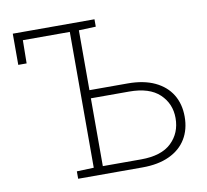

<svg xmlns="http://www.w3.org/2000/svg" viewBox="-79 -798 953 885"><g transform="rotate(-10 397.5 -355.5)"><path d="M216.8 0V-34.7L296.4 -37.6V-673.3H76.7L75.2 -564.9H36.1V-710.9H418.5V-676.3L338.9 -673.3V-393.1H518.1Q592.3 -393.1 644.3 -368.7Q696.3 -344.2 723.1 -300.3Q750 -256.3 750 -196.8Q750 -137.2 723.1 -93Q696.3 -48.8 644.3 -24.4Q592.3 0 518.1 0ZM338.9 -37.6H518.1Q613.3 -37.6 660.4 -82.8Q707.5 -127.9 707.5 -197.8Q707.5 -265.1 660.2 -310.1Q612.8 -355 518.1 -355H338.9Z"/></g></svg>

Font: Roboto Slab ExtraLight
Style: Regular
Weight: 250
Designer: Google
Version: Version 2.000; ttfautohint (v1.8.1.43-b0c9)